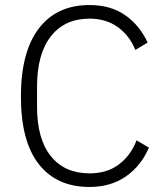

<svg xmlns="http://www.w3.org/2000/svg" viewBox="-20 -730 657 762"><path d="M335 12Q205 12 134 -78.5Q63 -169 63 -347Q63 -524 134 -617Q205 -710 335 -710Q419 -710 476.5 -670Q534 -630 566 -561L517 -532Q494 -589 447.5 -622.5Q401 -656 335 -656Q237 -656 182 -586Q127 -516 127 -386V-307Q127 -178 182 -110Q237 -42 335 -42Q405 -42 452 -77.5Q499 -113 522 -173L571 -144Q540 -72 480 -30Q420 12 335 12Z"/></svg>

Font: IBM Plex Sans Hebrew Light
Style: Regular
Weight: 300
Designer: Mike Abbink, Paul van der Laan, Pieter van Rosmalen, Yanek Iontef
Foundry: Bold Monday
Version: Version 1.2